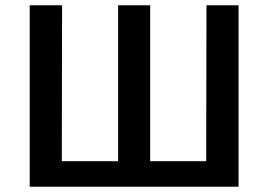

<svg xmlns="http://www.w3.org/2000/svg" viewBox="-20 -710 988 730"><path d="M887 0H93V-690H216L215 -97H429V-690H551V-97H764L765 -690H887Z"/></svg>

Font: Taylor Sans Upright Semi Bold
Style: Regular
Weight: 600
Italic angle: -8°
Designer: Natanael Gama
Version: Version 1.001 September 8, 2015